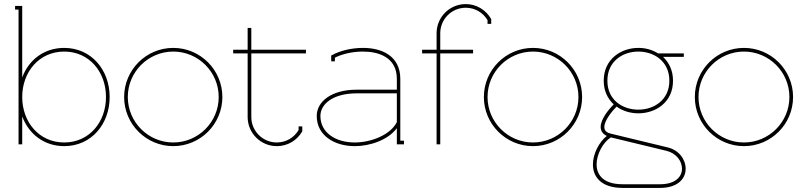

<svg xmlns="http://www.w3.org/2000/svg" viewBox="-20 -708 3946 942"><path d="M89 -232C89 -355 172 -455 295 -455C418 -455 500 -355 500 -232C500 -109 418 -9 295 -9C172 -9 89 -109 89 -232ZM71 -661V0H89V-137C121 -50 197 9 295 9C428 9 518 -99 518 -232C518 -365 428 -473 295 -473C197 -473 121 -415 89 -328V-679H54V-661Z M607 -232C607 -355 707 -455 830 -455C953 -455 1053 -355 1053 -232C1053 -109 953 -9 830 -9C707 -9 607 -109 607 -232ZM830 -473C697 -473 589 -365 589 -232C589 -99 697 9 830 9C963 9 1071 -99 1071 -232C1071 -365 963 -473 830 -473Z M1213 -134V-446H1481V-464H1213V-571H1195V-464H1124V-446H1195V-134C1195 -55 1259 9 1338 9C1391 9 1437 -19 1462 -62L1463 -64V-88H1445V-70C1423 -33 1384 -9 1338 -9C1269 -9 1213 -65 1213 -134Z M1927 -109C1896 -46 1800 -9 1721 -9C1625 -9 1552 -58 1552 -139C1552 -197 1613 -250 1730 -250H1927ZM1605 -430V-407H1623V-425C1658 -443 1709 -455 1761 -455C1836 -455 1927 -428 1927 -321V-268H1730C1608 -268 1534 -211 1534 -139C1534 -45 1618 9 1721 9C1792 9 1882 -19 1927 -79V0H1962V-18H1944V-321C1944 -434 1853 -473 1761 -473C1704 -473 1648 -459 1610 -438L1605 -436Z M2051 -446H2122V0H2140V-446H2301V-464H2140V-545C2140 -614 2196 -670 2265 -670C2311 -670 2350 -646 2372 -609V-591H2390V-614L2389 -616C2364 -659 2318 -688 2265 -688C2186 -688 2122 -624 2122 -545V-464H2051Z M2372 -232C2372 -355 2472 -455 2595 -455C2718 -455 2818 -355 2818 -232C2818 -109 2718 -9 2595 -9C2472 -9 2372 -109 2372 -232ZM2595 -473C2462 -473 2354 -365 2354 -232C2354 -99 2462 9 2595 9C2728 9 2836 -99 2836 -232C2836 -365 2728 -473 2595 -473Z M2977 -34 3250 32C3299 44 3326 83 3326 120C3326 158 3295 196 3218 196H3035C2928 196 2907 138 2907 99C2907 48 2939 -10 2977 -34ZM2960 -312C2960 -408 3036 -455 3112 -455C3188 -455 3264 -408 3264 -312C3264 -217 3188 -170 3112 -170C3036 -170 2960 -216 2960 -312ZM3233 -429H3335V-446H3209C3180 -464 3147 -473 3112 -473C3027 -473 2942 -418 2942 -312C2942 -261 2962 -223 2991 -196C2973 -178 2927 -127 2927 -85C2927 -67 2936 -51 2957 -41C2919 -11 2889 47 2889 99C2889 160 2930 214 3035 214H3218C3305 214 3344 169 3344 120C3344 74 3311 28 3255 15L2978 -52C2959 -56 2945 -65 2945 -85C2945 -117 2984 -164 3005 -185C3035 -163 3074 -152 3112 -152C3197 -152 3282 -206 3282 -312C3282 -363 3262 -402 3233 -429Z M3407 -232C3407 -355 3507 -455 3630 -455C3753 -455 3853 -355 3853 -232C3853 -109 3753 -9 3630 -9C3507 -9 3407 -109 3407 -232ZM3630 -473C3497 -473 3389 -365 3389 -232C3389 -99 3497 9 3630 9C3763 9 3871 -99 3871 -232C3871 -365 3763 -473 3630 -473Z"/></svg>

Font: Rawengulk
Style: Light
Weight: 300
Version: Version 0.9